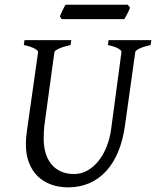

<svg xmlns="http://www.w3.org/2000/svg" viewBox="-20 -787 668 822"><path d="M625 -594.2Q594.2 -587.4 577.1 -579.1Q560.1 -570.8 559.1 -564L515.1 -250Q506.3 -186 485.6 -136.5Q464.8 -86.9 433.3 -53.2Q401.9 -19.5 361.1 -2.2Q320.3 15.1 272 15.1Q231.9 15.1 198.5 2.9Q165 -9.3 141.1 -32.7Q117.2 -56.2 104 -90.6Q90.8 -125 90.8 -169.9Q90.8 -182.6 91.8 -196.8Q92.8 -210.9 95.2 -226.1L143.1 -564Q144 -569.8 128.9 -578.6Q113.8 -587.4 82 -594.2L85 -615.2H285.2L282.2 -594.2Q251.5 -587.4 232.9 -579.1Q214.4 -570.8 212.9 -564L169.9 -249Q167 -220.2 167 -193.8Q167 -159.7 175.3 -131.8Q183.6 -104 200 -84Q216.3 -64 240.7 -53Q265.1 -42 296.9 -42Q328.6 -42 355.5 -57.6Q382.3 -73.2 402.6 -99.1Q422.9 -125 436.3 -158.7Q449.7 -192.4 455.1 -229L500 -564Q501.5 -569.8 487.5 -578.6Q473.6 -587.4 441.9 -594.2L444.8 -615.2H627.9ZM536.6 -754.4Q535.2 -749 532 -742.2Q528.8 -735.4 525.1 -728.5Q521.5 -721.7 518.1 -715.3Q514.6 -709 512.2 -705.1H244.1L236.3 -716.8Q238.3 -721.7 241.2 -728.3Q244.1 -734.9 247.3 -741.7Q250.5 -748.5 253.9 -755.1Q257.3 -761.7 260.3 -766.6H527.3L536.6 -754.4Z"/></svg>

Font: Gentium
Style: Italic
Weight: 400
Italic angle: -7°
Designer: J. Victor Gaultney
Version: Version 1.02; 2005; OFL release